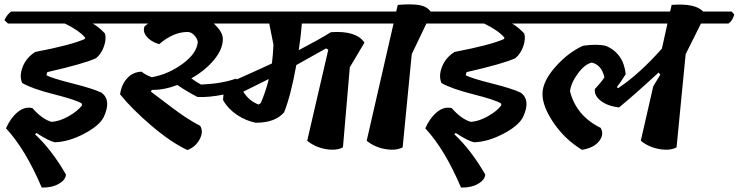

<svg xmlns="http://www.w3.org/2000/svg" viewBox="-30 -675 3328 865"><path d="M643 -623 655 -610Q648 -582 629 -569H388Q417 -552 443 -524Q450 -500 438.5 -466.5Q427 -433 403 -413Q353 -389 183 -350L179 -336Q202 -323 297 -299Q392 -275 428 -257Q473 -223 437 -147Q417 -108 348 -72Q279 -36 217 -34Q191 -39 134 -76L128 -70Q203 0 267 111Q266 135 235 153Q204 171 158 170Q85 -2 -3 -97Q18 -144 49.5 -170Q81 -196 116 -188Q160 -138 202 -126Q238 -128 279.5 -151.5Q321 -175 340 -201L338 -209Q313 -225 214 -250Q115 -275 70 -301Q56 -333 72.5 -374.5Q89 -416 129 -441Q291 -472 351 -499L354 -505Q325 -539 262 -569H6L-10 -584Q2 -610 20 -623Z M815 -531Q751 -531 687 -476Q650 -487 631 -510Q612 -533 621 -556Q624 -558 629 -562.5Q634 -567 637 -569H507L491 -584Q503 -610 521 -623H1765L1777 -610Q1770 -582 1750 -569H1330Q1326 -516 1316 -449Q1408 -497 1461 -530Q1575 -538 1612 -483L1546 -372L1515 -11Q1484 5 1436.5 -3.5Q1389 -12 1354 -41L1449 -451L1439 -457Q1423 -448 1305 -382Q1280 -244 1250 -169Q1210 -122 1122 -122Q1077 -131 1037 -158Q997 -185 975 -224Q975 -233 977 -249Q914 -236 860 -238Q815 -261 769 -292Q708 -269 654 -270L650 -262Q766 -173 805 -147.5Q844 -122 872 -108Q888 -81 869 -46.5Q850 -12 814 1Q740 -34 652 -109Q564 -184 511 -250Q517 -294 543 -322.5Q569 -351 608 -352Q626 -337 654 -327Q730 -341 794 -388.5Q858 -436 861 -487Q858 -503 844.5 -517Q831 -531 815 -531ZM1135 -204 1145 -211Q1168 -265 1181 -319Q1144 -300 1066 -262Q1092 -220 1135 -204ZM974 -500Q974 -453 934 -405Q894 -357 832 -322Q855 -305 876 -294Q969 -298 1034 -321L1036 -317Q1133 -360 1195 -389Q1200 -427 1202 -474L1183 -569H933Q974 -531 974 -500Z M2032 -623 2044 -610Q2037 -582 2017 -569H1891L1825 -431L1784 -11Q1753 5 1705 -3.5Q1657 -12 1622 -41L1743 -569H1619L1604 -584Q1614 -610 1634 -623H1755L1762 -653Q1827 -658 1860 -652Q1893 -646 1910 -623Z M2532 -623 2544 -610Q2537 -582 2518 -569H2277Q2306 -552 2332 -524Q2339 -500 2327.5 -466.5Q2316 -433 2292 -413Q2242 -389 2072 -350L2068 -336Q2091 -323 2186 -299Q2281 -275 2317 -257Q2362 -223 2326 -147Q2306 -108 2237 -72Q2168 -36 2106 -34Q2080 -39 2023 -76L2017 -70Q2092 0 2156 111Q2155 135 2124 153Q2093 171 2047 170Q1974 -2 1886 -97Q1907 -144 1938.5 -170Q1970 -196 2005 -188Q2049 -138 2091 -126Q2127 -128 2168.5 -151.5Q2210 -175 2229 -201L2227 -209Q2202 -225 2103 -250Q2004 -275 1959 -301Q1945 -333 1961.5 -374.5Q1978 -416 2018 -441Q2180 -472 2240 -499L2243 -505Q2214 -539 2151 -569H1895L1879 -584Q1891 -610 1909 -623Z M2597 -469Q2662 -478 2701 -468Q2779 -434 2789 -341Q2764 -301 2749 -282L2755 -278Q2849 -340 2952 -456L2977 -569H2396L2380 -584Q2392 -610 2410 -623H2989L2996 -653Q3103 -661 3138 -623H3266L3278 -610Q3271 -582 3252 -569H3128L3059 -431L3018 -11Q2988 5 2940 -3.5Q2892 -12 2857 -41L2913 -286L2945 -339L2937 -348Q2825 -245 2759 -191Q2707 -197 2676.5 -221Q2646 -245 2650 -274Q2682 -308 2693 -327Q2680 -383 2636 -393Q2605 -386 2574 -344.5Q2543 -303 2538 -264Q2566 -153 2676 -99Q2693 -70 2669.5 -39.5Q2646 -9 2592 0Q2515 -47 2464.5 -121Q2414 -195 2414 -251.5Q2414 -308 2472 -373.5Q2530 -439 2597 -469Z"/></svg>

Font: Tillana SemiBold
Style: Regular
Weight: 600
Designer: Lipi Raval (Devanagari, Latin), Jonny Pinhorn (Latin)
Foundry: Indian Type Foundry
Version: Version 2.003;PS 1.0;hotconv 1.0.79;makeotf.lib2.5.61930; tt